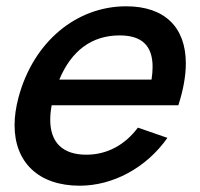

<svg xmlns="http://www.w3.org/2000/svg" viewBox="-20 -575 636 610"><path d="M144.1 -240.5H546.6C562.6 -289.8 570.4 -334.5 570.4 -373.6C570.4 -487.8 503.8 -555 380.9 -555C222.9 -555 86.2 -442.5 38.8 -265.5C30.4 -234 26.3 -204.5 26.3 -177.2C26.3 -59.7 102.1 15 233.1 15C337.6 15 444 -40.5 511.9 -137L418.1 -169.5C376.7 -114 319.5 -83.5 254.5 -83.5C178.5 -83.5 139.6 -122.9 139.6 -194.5C139.6 -208.6 141.1 -224 144.1 -240.5ZM360.1 -462.5C430.4 -462.5 464.8 -430.2 464.8 -362.3C464.8 -350 463.7 -336.6 461.4 -322H168.4C206.5 -413.5 271.1 -462.5 360.1 -462.5Z"/></svg>

Font: Manrope
Style: SemiBoldItalic
Weight: 600
Italic angle: -15°
Designer: Mikhail Sharanda
Foundry: Mikhail Sharanda
Version: Version 4.502;hotconv 1.0.109;makeotfexe 2.5.65596